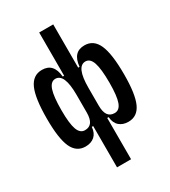

<svg xmlns="http://www.w3.org/2000/svg" viewBox="-225 -842 1036 1168"><g transform="rotate(-30 293.0 -258.5)"><path d="M443.4 9.8Q404.8 9.8 380.1 -11.7Q355.5 -33.2 352.1 -75.2H307.1L335 -222.7V-166Q335 -122.1 350.3 -100.1Q365.7 -78.1 397.5 -78.1Q431.2 -78.1 446.3 -119.6Q461.4 -161.1 461.4 -253.9Q461.4 -351.6 446.5 -395.5Q431.6 -439.5 398.4 -439.5Q335 -439.5 335 -291L312 -428.7H352.1Q356.4 -478 378.9 -502.7Q401.4 -527.3 442.4 -527.3Q506.3 -527.3 535.2 -462.6Q564 -397.9 564 -253.9Q564 -115.2 535.4 -52.7Q506.8 9.8 443.4 9.8ZM142.6 9.8Q79.1 9.8 50.5 -52.7Q22 -115.2 22 -253.9Q22 -397.9 50.8 -462.6Q79.6 -527.3 143.6 -527.3Q184.6 -527.3 207 -502.7Q229.5 -478 233.9 -428.7H273.9L251 -291Q251 -439.5 187.5 -439.5Q154.8 -439.5 139.6 -395.5Q124.5 -351.6 124.5 -253.9Q124.5 -161.1 139.6 -119.6Q154.8 -78.1 188.5 -78.1Q220.2 -78.1 235.6 -100.1Q251 -122.1 251 -166V-222.7L278.8 -75.2H233.9Q230.5 -33.2 206.1 -11.7Q181.6 9.8 142.6 9.8ZM243.7 214.8V-96.2L251 -124V-394L243.7 -410.2V-732.4H342.3V-410.2L335 -394V-124L342.3 -96.2V214.8Z"/></g></svg>

Font: Cascadia Mono PL
Style: Regular
Weight: 400
Monospace: yes
Designer: Aaron Bell
Foundry: Saja Typeworks
Version: Version 2102.003